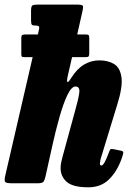

<svg xmlns="http://www.w3.org/2000/svg" viewBox="-32 -800 561 838"><path d="M498.5 -106.5Q478.5 -51 443.5 -16.8Q408.5 17.5 353.5 17.5Q286.5 17.5 259.5 -6Q232.5 -29.5 232.5 -66.5Q232.5 -79 235.2 -92Q238 -105 241 -116L295.5 -315.5Q310.5 -367.5 314 -395Q317.5 -422.5 297.5 -422.5Q280 -422.5 262.2 -385.5Q244.5 -348.5 227.8 -289.5Q211 -230.5 196.5 -164.5L166.5 -29.5Q162.5 -12 157 -6Q151.5 0 130.5 0H23.5Q-3.5 0 -8.8 -5.2Q-14 -10.5 -9.5 -31.5L110.5 -550.5H76.5Q65.5 -550.5 63.2 -553Q61 -555.5 61 -565.5V-635.5Q61 -644 64.8 -646.8Q68.5 -649.5 78 -649.5H133.5L137.5 -668.5Q141 -682 137 -685.2Q133 -688.5 123.5 -688.5H121Q110 -688.5 106.8 -692.5Q103.5 -696.5 103.5 -711V-752Q103.5 -772 109 -776Q114.5 -780 134 -780H301.5Q325 -780 328.8 -775.5Q332.5 -771 328 -751.5L305 -649.5H341.5Q352 -649.5 354.8 -647Q357.5 -644.5 357.5 -635.5V-567Q357.5 -558 355 -554.2Q352.5 -550.5 340.5 -550.5H282.5L264 -470Q258 -442.5 262.8 -442Q267.5 -441.5 279 -460Q304 -500 335 -518.2Q366 -536.5 401.5 -536.5Q439.5 -536.5 466 -520.5Q492.5 -504.5 498.2 -462.2Q504 -420 479 -341L410.5 -117Q408 -110.5 406 -100.2Q404 -90 404 -87Q404 -77.5 410.5 -77.5Q422 -77.5 441.5 -130Q446.5 -144.5 449.5 -148Q452.5 -151.5 463.5 -149L497 -142Q507 -140 506 -132.5Q505 -125 498.5 -106.5Z"/></svg>

Font: Besley* Condensed Heavy
Style: Italic
Weight: 800
Width: 3
Italic angle: -13°
Designer: Owen Earl
Foundry: indestructible type*
Version: Version 3.000; ttfautohint (v1.8.3)